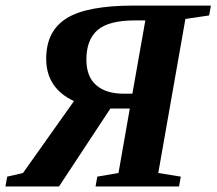

<svg xmlns="http://www.w3.org/2000/svg" viewBox="-49 -675 784 695"><path d="M605.5 -35.6 599.1 0H296.9L303.2 -35.6L379.9 -48.8L420.9 -282.2H350.6L164.6 0H-29.3L-22.9 -35.6L34.2 -48.8L218.8 -309.1Q118.2 -356 118.2 -462.4Q118.2 -562.5 191.7 -608.6Q265.1 -654.8 435.1 -654.8H714.4L708 -619.1L622.1 -606.4L523.9 -48.8ZM430.2 -335.9 477.1 -601.1H439.5Q344.7 -601.1 304.2 -566.2Q263.7 -531.2 263.7 -459Q263.7 -397.9 299.1 -366.9Q334.5 -335.9 397.9 -335.9Z"/></svg>

Font: Tinos
Style: Bold Italic
Weight: 700
Italic angle: -16.333°
Designer: Steve Matteson
Foundry: Monotype Imaging Inc.
Version: Version 1.23